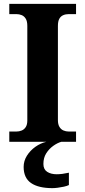

<svg xmlns="http://www.w3.org/2000/svg" viewBox="-20 -734 441 994"><path d="M28.1 0V-53H64.3Q79.2 -53 92.2 -58.3Q105.2 -63.6 113.3 -76.2Q121.4 -88.8 121.4 -110.5V-600Q121.4 -623.9 113.3 -637.1Q105.2 -650.4 92.2 -655.7Q79.2 -661 64.3 -661H28.1V-714H373.7V-661H336.3Q320.1 -661 307.2 -655.4Q294.3 -649.8 287.1 -636.8Q279.8 -623.9 279.8 -599.4V-111.7Q279.8 -90.5 287.6 -77.4Q295.4 -64.2 308.4 -58.6Q321.3 -53 336.3 -53H373.7V0ZM251.6 240Q178.9 240 140.6 213.5Q102.4 187 102.4 130Q102.4 99 119.4 72Q136.4 45 163.2 26Q190 7 220.4 0H297.7Q276.7 6 255.2 21.5Q233.7 37 219.2 60Q204.7 83 204.7 115Q204.7 142.8 224.2 155.5Q243.7 168.1 273.7 168.1Q287.7 168.1 303.2 166.1Q318.7 164.1 336.7 160.1V224Q326.7 229 310.7 232.5Q294.6 236 278.6 238Q262.6 240 251.6 240Z"/></svg>

Font: Noto Serif Gurmukhi
Style: Regular
Weight: 400
Designer: Vaibhav Singh and the Monotype Design Team
Foundry: Monotype Imaging Inc.
Version: Version 2.003